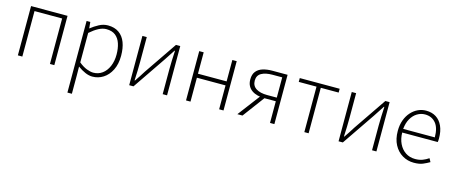

<svg xmlns="http://www.w3.org/2000/svg" viewBox="-48 -1148 4687 1994"><g transform="rotate(15 2296.0 -151.5)"><path d="M102 0V-530H494V0H447V-489H150V0Z M699 240V-530H739L745 -463H747Q786 -494 832 -518.5Q878 -543 927 -543Q998 -543 1045.5 -509.5Q1093 -476 1116 -415.5Q1139 -355 1139 -273Q1139 -183 1106.5 -118.5Q1074 -54 1021 -20.5Q968 13 905 13Q868 13 827.5 -4.5Q787 -22 746 -52L747 46V240ZM904 -29Q958 -29 1000 -59.5Q1042 -90 1066 -145.5Q1090 -201 1090 -273Q1090 -338 1073 -390Q1056 -442 1019 -471.5Q982 -501 920 -501Q881 -501 838 -478.5Q795 -456 747 -414V-97Q792 -60 833 -44.5Q874 -29 904 -29Z M1299 0V-530H1346V-263Q1346 -220 1344.5 -168Q1343 -116 1340 -63H1345Q1362 -88 1383.5 -120.5Q1405 -153 1420 -178L1660 -530H1706V0H1659V-267Q1659 -311 1661 -363Q1663 -415 1666 -468H1661Q1645 -443 1623 -410Q1601 -377 1585 -352L1345 0Z M1910 0V-530H1958V-300H2266V-530H2313V0H2266V-257H1958V0Z M2813 0V-233H2691Q2652 -233 2617 -241.5Q2582 -250 2555 -268.5Q2528 -287 2513 -315.5Q2498 -344 2498 -384Q2498 -438 2523.5 -470Q2549 -502 2594 -516Q2639 -530 2696 -530H2860V0ZM2709 -272H2813V-490H2709Q2634 -490 2590 -465Q2546 -440 2546 -384Q2546 -328 2590 -300Q2634 -272 2709 -272ZM2462 0 2655 -255 2695 -239 2517 0Z M3182 0V-489H2991V-530H3420V-489H3228V0Z M3550 0V-530H3597V-263Q3597 -220 3595.5 -168Q3594 -116 3591 -63H3596Q3613 -88 3634.5 -120.5Q3656 -153 3671 -178L3911 -530H3957V0H3910V-267Q3910 -311 3912 -363Q3914 -415 3917 -468H3912Q3896 -443 3874 -410Q3852 -377 3836 -352L3596 0Z M4361 13Q4294 13 4238 -20Q4182 -53 4149 -115Q4116 -177 4116 -264Q4116 -329 4135 -380.5Q4154 -432 4187 -468.5Q4220 -505 4261 -524Q4302 -543 4347 -543Q4410 -543 4455 -514.5Q4500 -486 4525 -431Q4550 -376 4550 -298Q4550 -289 4549.5 -279.5Q4549 -270 4547 -259H4165Q4166 -192 4191 -140Q4216 -88 4260.5 -58Q4305 -28 4365 -28Q4409 -28 4443.5 -41Q4478 -54 4508 -75L4528 -38Q4496 -19 4458 -3Q4420 13 4361 13ZM4165 -298H4505Q4505 -400 4462 -451Q4419 -502 4347 -502Q4302 -502 4262.5 -478Q4223 -454 4197 -408.5Q4171 -363 4165 -298Z"/></g></svg>

Font: Noto Sans KR ExtraLight
Style: Regular
Weight: 250
Designer: Ryoko NISHIZUKA  (kana, bopomofo & ideographs); Paul D. Hunt (Latin, Greek & Cyrillic); Sandoll Communications , Soo-you
Foundry: Adobe
Version: Version 2.004-H2;hotconv 1.0.118;makeotfexe 2.5.65603